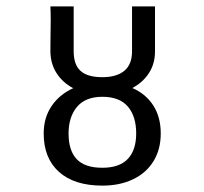

<svg xmlns="http://www.w3.org/2000/svg" viewBox="-20 -570 640 602"><path d="M117 -151.5Q117 -201 141.8 -237.5Q166.5 -274 209.5 -293.5Q176.5 -311 157.5 -340.5Q138.5 -370 138 -409L138.5 -464Q139 -478 139 -505Q139 -534 138 -550H211V-409Q211 -367 232.8 -347.5Q254.5 -328 301 -328Q345.5 -328 369.8 -348Q394 -368 394 -409V-550H466V-409Q466 -370.5 447.2 -341.2Q428.5 -312 395 -294Q437.5 -275.5 460.8 -239Q484 -202.5 484 -151.5Q484 -101.5 461.2 -64.5Q438.5 -27.5 397 -7.8Q355.5 12 301 12Q213 12 165 -31Q117 -74 117 -151.5ZM407 -151.5Q407 -205.5 380.8 -236Q354.5 -266.5 301 -266.5Q248 -266.5 221.5 -235Q195 -203.5 195 -151.5Q195 -98 220.5 -71Q246 -44 301 -44Q354.5 -44 380.8 -71.8Q407 -99.5 407 -151.5Z"/></svg>

Font: JuliaMono Medium
Style: Regular
Weight: 500
Monospace: yes
Designer: cormullion
Foundry: corm
Version: Version 0.054; ttfautohint (v1.8.4)